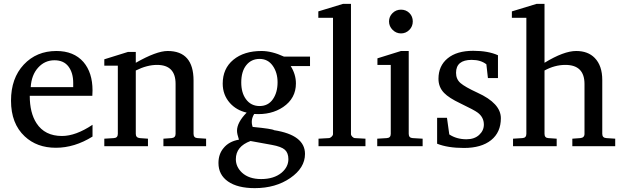

<svg xmlns="http://www.w3.org/2000/svg" viewBox="-20 -757 3223 994"><path d="M459 -50Q366 8 269 8Q171 8 108 -51Q37 -117 37 -236Q37 -352 103 -422.5Q169 -493 272 -493Q362 -493 412 -436Q459 -381 459 -289Q459 -270 458 -261H134Q134 -173 169 -119Q212 -53 301 -53Q372 -53 459 -111ZM359 -306V-328Q359 -380 334.5 -412.5Q310 -445 262 -445Q212 -445 177.5 -407Q143 -369 139 -306Z M1047 0H826V-39L868 -42Q889 -44 889 -64V-323Q889 -421 793 -421Q741 -421 683 -392V-64Q683 -44 704 -42L746 -39V0H520V-39L569 -42Q590 -43 590 -64V-417H520V-450L642 -488H683V-432Q790 -493 848 -493Q982 -493 982 -340V-64Q982 -43 1003 -42L1047 -39Z M1585 -415H1485Q1512 -372 1512 -325Q1512 -248 1446 -203Q1384 -161 1296 -167Q1276 -135 1288 -100Q1390 -90 1399 -83Q1559 -58 1559 40Q1559 112 1483 164.5Q1407 217 1299 217Q1210 217 1160.5 182.5Q1111 148 1111 87Q1111 41 1137 10Q1165 -25 1217 -34Q1207 -64 1207 -80Q1207 -123 1257 -174Q1204 -186 1170 -224Q1133 -266 1133 -324Q1133 -402 1188 -447.5Q1243 -493 1334 -493Q1387 -493 1450 -464H1585ZM1417 -331Q1417 -381 1392 -416.5Q1367 -452 1324 -452Q1281 -452 1255 -419.5Q1229 -387 1229 -330Q1229 -277 1253 -244Q1279 -208 1324 -208Q1368 -208 1392.5 -243Q1417 -278 1417 -331ZM1473 67Q1473 35 1455 18.5Q1437 2 1387 -7Q1337 -16 1277 -27Q1201 1 1201 67Q1201 107 1233 137Q1269 170 1332 170Q1398 170 1438 137Q1473 107 1473 67Z M1872 0H1629V-39L1682 -42Q1689 -42 1696.5 -49Q1704 -56 1704 -63V-665H1628V-698L1756 -737H1797V-63Q1797 -56 1804 -49Q1811 -42 1818 -42L1872 -39Z M2117 -646Q2117 -620 2099 -602Q2081 -584 2056 -584Q2031 -584 2012.5 -602.5Q1994 -621 1994 -646Q1994 -671 2012 -689Q2030 -707 2056 -707Q2082 -707 2099.5 -689.5Q2117 -672 2117 -646ZM2168 0H1933V-39L1982 -42Q2003 -43 2003 -64V-421H1934V-455L2056 -493H2096V-64Q2096 -43 2117 -42L2168 -39Z M2573 -145Q2573 -72 2522.5 -31.5Q2472 9 2382 9Q2298 9 2243 -13V-147H2294L2306 -61Q2344 -36 2395 -36Q2436 -36 2460.5 -58.5Q2485 -81 2485 -112Q2485 -150 2453 -174Q2436 -187 2363 -222Q2304 -250 2279 -276Q2250 -306 2250 -349Q2250 -416 2297.5 -455Q2345 -494 2430 -494Q2507 -494 2558 -471V-353H2506L2498 -424Q2469 -447 2422 -447Q2341 -447 2341 -380Q2341 -347 2364 -327Q2387 -307 2452 -277Q2573 -222 2573 -145Z M3165 0H2943V-39L2984 -42Q3006 -44 3006 -64V-322Q3006 -421 2907 -421Q2852 -421 2799 -392V-64Q2799 -43 2819 -42L2862 -39V0H2636V-39L2684 -42Q2705 -43 2705 -64V-665H2630V-698L2758 -737H2799V-432Q2899 -493 2963 -493Q3024 -493 3059 -457Q3098 -417 3098 -343V-64Q3098 -43 3120 -42L3165 -39Z"/></svg>

Font: Apparatus SIL
Style: Regular
Weight: 400
Version: Version 1.0